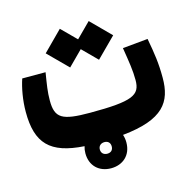

<svg xmlns="http://www.w3.org/2000/svg" viewBox="-93 -577 771 784"><g transform="rotate(-15 293.0 -185.0)"><path d="M282.7 117.7C332 117.7 369.6 85.9 369.6 31.7C369.6 19.5 367.7 8.3 364.3 -1.5C539.1 -19 581.1 -83 581.1 -185.1C581.1 -246.1 574.7 -288.6 562.5 -354L455.6 -343.8C465.8 -280.3 471.7 -245.1 471.7 -204.6C471.7 -141.1 439 -123.5 258.3 -123.5C139.2 -123.5 111.8 -139.6 111.8 -214.4C111.8 -251.5 116.7 -278.8 125 -330.6H26.4C14.2 -294.4 4.9 -244.6 4.9 -194.3C4.9 -62 57.1 -6.8 200.7 2.4C197.8 11.2 196.3 21 196.3 31.7C196.3 84.5 231.9 117.7 282.7 117.7ZM349.1 -323.2 430.7 -404.8 349.1 -486.8 288.1 -425.8 227.1 -486.8 145.5 -404.8 227.1 -323.2 288.1 -384.3ZM282.7 56.2C269 56.2 257.3 48.3 257.3 31.7C257.3 16.6 268.1 7.3 283.2 7.3C297.9 7.3 307.6 16.1 307.6 31.7C307.6 47.4 297.9 56.2 282.7 56.2Z"/></g></svg>

Font: Cascadia Code NF SemiBold
Style: Regular
Weight: 600
Monospace: yes
Designer: Aaron Bell
Foundry: Saja Typeworks
Version: Version 2404.023